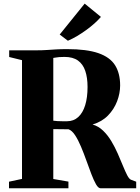

<svg xmlns="http://www.w3.org/2000/svg" viewBox="-20 -1014 754 1034"><path d="M28.5 0V-35.5L98.5 -50.5V-690L29.5 -707V-743H177Q208 -743 232.8 -744.8Q257.5 -746.5 283 -748Q308.5 -749.5 341.5 -749.5Q447 -749.5 509.8 -727.8Q572.5 -706 599.8 -662.5Q627 -619 627 -553.5Q627 -512 610.8 -469Q594.5 -426 561.8 -392.2Q529 -358.5 478.5 -343.5Q510 -334.5 535 -310.5Q560 -286.5 579.5 -254Q599 -221.5 614.2 -186.8Q629.5 -152 642 -121.2Q654.5 -90.5 665 -70.2Q675.5 -50 685.5 -46L713.5 -35.5V0H522Q509.5 0 497.2 -21.2Q485 -42.5 472 -76.5Q459 -110.5 445.2 -149.2Q431.5 -188 416.2 -224.2Q401 -260.5 384.2 -286Q367.5 -311.5 348.5 -318Q338.5 -318 327.8 -318Q317 -318 306.5 -318.2Q296 -318.5 285.8 -318.5Q275.5 -318.5 267 -318.5V-50L348.5 -36V0ZM340.5 -361Q376.5 -361 401.2 -383.5Q426 -406 438.8 -447.5Q451.5 -489 451.5 -545.5Q451.5 -596 439.2 -632.2Q427 -668.5 399.8 -688Q372.5 -707.5 327.5 -707.5Q309.5 -707.5 298.8 -706.5Q288 -705.5 281 -704.2Q274 -703 267 -702V-364Q275.5 -362.5 289.8 -361.8Q304 -361 318.2 -361Q332.5 -361 340.5 -361ZM345 -795 301.5 -828 436 -994.5 523.5 -923Q508.5 -905.5 488 -887.2Q467.5 -869 444 -852Q420.5 -835 395.8 -820.2Q371 -805.5 346.5 -795Z"/></svg>

Font: Merriweather 96pt ExtraBold
Style: Regular
Weight: 800
Version: Version 2.100